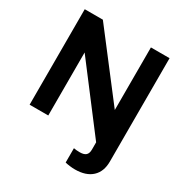

<svg xmlns="http://www.w3.org/2000/svg" viewBox="-205 -853 1159 1219"><g transform="rotate(30 374.5 -244.0)"><path d="M517.1 212.3Q499.3 212.3 478.3 209.6Q457.4 206.9 445.1 203.4V98.5Q465 102.5 490.3 102.5Q520.7 102.5 534.6 89.7Q548.5 76.9 548.5 48.8V-4.3L200.1 -461.8V0H63.4V-700H196.2L548.5 -241.3V-700H685.2V58Q685.2 131.6 641.5 171.9Q597.7 212.3 517.1 212.3Z"/></g></svg>

Font: Red Hat Display VF
Style: Regular
Weight: 300
Designer: Pentagram, MCKL
Foundry: Pentagram, MCKL
Version: Version 1.023